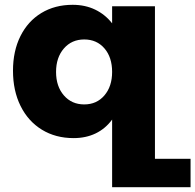

<svg xmlns="http://www.w3.org/2000/svg" viewBox="-20 -567 812 798"><path d="M772 93V211H446V-70Q418 -32 377.5 -12.5Q337 7 286 7Q211 7 154 -28Q97 -63 65.5 -126.5Q34 -190 34 -273Q34 -355 65 -417Q96 -479 152 -513Q208 -547 282 -547Q334 -547 375.5 -527Q417 -507 446 -470V-541H624V93ZM446 -268Q446 -329 414 -366Q382 -403 330 -403Q278 -403 245.5 -365.5Q213 -328 213 -268Q213 -208 245.5 -170.5Q278 -133 330 -133Q382 -133 414 -170.5Q446 -208 446 -268Z"/></svg>

Font: Montserrat arm2
Style: Bold
Weight: 700
Designer: Julieta Ulanovsky
Foundry: Julieta Ulanovsky
Version: Version 6.000